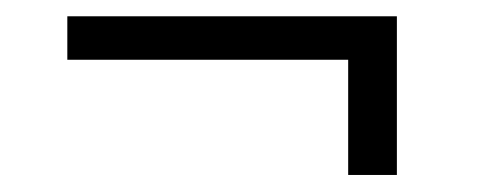

<svg xmlns="http://www.w3.org/2000/svg" viewBox="-20 -399 586 231"><path d="M457.5 -379.4V-188.5H398.9V-327.1H61V-379.4Z"/></svg>

Font: Vazirmatn UI ExtraLight
Style: Regular
Weight: 200
Designer: Saber Rastikerdar
Foundry: Saber Rastikerdar
Version: Version 33.003